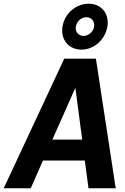

<svg xmlns="http://www.w3.org/2000/svg" viewBox="-30 -1017 674 1037"><path d="M410 -749C478 -749 538 -803 550 -873C551 -880 552 -887 552 -894C552 -954 510 -997 449 -997C373 -997 306 -932 306 -852C306 -792 348 -749 410 -749ZM437 -924C461 -924 479 -906 479 -881C479 -849 450 -823 421 -823C397 -823 379 -841 379 -864C379 -898 407 -924 437 -924ZM448 0H595L488 -700H317L-10 0H136L202 -150H428ZM253 -263 377 -543 414 -263Z"/></svg>

Font: Arthouse Owned
Style: Bold Italic
Weight: 700
Italic angle: -10°
Designer: Jeremy Tribby
Foundry: Tribby Type
Version: Version 1.000;PS 001.000;hotconv 1.0.88;makeotf.lib2.5.64775